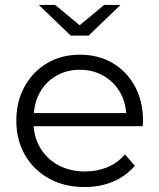

<svg xmlns="http://www.w3.org/2000/svg" viewBox="-20 -751 644 776"><path d="M322 5Q240 5 178 -29.5Q116 -64 81 -124.5Q46 -185 46 -263Q46 -341 79.5 -401.5Q113 -462 171 -496Q229 -530 303 -530Q377 -530 434.5 -496.5Q492 -463 525 -402.5Q558 -342 558 -263Q558 -258 557.5 -252.5Q557 -247 557 -241H116Q120 -187 147.5 -145.5Q175 -104 220.5 -81Q266 -58 324 -58Q372 -58 413.5 -75Q455 -92 485 -127L525 -81Q489 -39 437 -17Q385 5 322 5ZM117 -294H490Q486 -346 461 -385Q436 -424 395 -446.5Q354 -469 303 -469Q252 -469 211.5 -447Q171 -425 146 -385.5Q121 -346 117 -294ZM266 -607 137 -731H203L302 -649L401 -731H467L338 -607Z"/></svg>

Font: Montserrat
Style: Regular
Weight: 400
Designer: Julieta Ulanovsky
Foundry: Julieta Ulanovsky
Version: Version 9.000; ttfautohint (v1.8.4.7-5d5b)